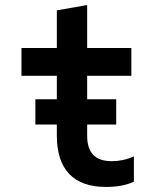

<svg xmlns="http://www.w3.org/2000/svg" viewBox="-20 -730 640 760"><path d="M325 -193V-430H500V-540H325V-710L205 -689V-540H65V-430H205V-193Q205 -93 254 -41.5Q303 10 400 10Q431 10 459 5Q487 0 510 -11V-111Q488 -101 466 -96.5Q444 -92 423 -92Q373 -92 349 -117Q325 -142 325 -193ZM120 -237H440V-337H120Z"/></svg>

Font: CommitMonoV142 ExtLt
Style: Regular
Weight: 200
Monospace: yes
Designer: Eigil Nikolajsen
Foundry: Eigil Nikolajsen
Version: Version 1.142